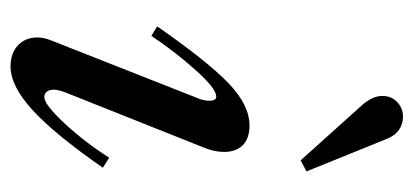

<svg xmlns="http://www.w3.org/2000/svg" viewBox="-230 -546 784 364"><g transform="rotate(90 162.0 -364.0)"><path d="M51 -43Q51 -55 57 -70L165 -344Q171 -357 171 -369Q171 -382 163 -382Q148 -382 113 -343Q78 -304 48 -259L30 -270Q96 -365 137.5 -405Q179 -445 218 -445Q242 -445 255 -432.5Q268 -420 268 -397Q268 -378 260 -359L156 -98Q150 -83 150 -74Q150 -65 154 -60.5Q158 -56 164 -56Q178 -56 213.5 -94Q249 -132 279 -179L298 -167Q234 -75 188.5 -33.5Q143 8 106 8Q81 8 66 -6Q51 -20 51 -43ZM177 -661Q161 -681 162 -698Q162 -714 173.5 -725Q185 -736 201 -736Q215 -736 226 -728.5Q237 -721 243 -706L305 -553L284 -542Z"/></g></svg>

Font: Ibarra Real Nova
Style: Italic
Weight: 400
Italic angle: -22°
Designer: Jose Maria Ribagorda & Octavio Pardo
Foundry: Octavio Pardo
Version: Version 1.014